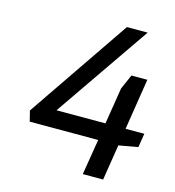

<svg xmlns="http://www.w3.org/2000/svg" viewBox="-109 -829 839 921"><g transform="rotate(15 310.5 -369.0)"><path d="M415 -178H75L62 -230L408 -737H511L185 -264H428L457 -445L489 -518H568L528 -264H621L610 -195L515 -178L487 -1H386Z"/></g></svg>

Font: Exo Medium
Style: Italic
Weight: 500
Italic angle: -9°
Designer: Natanael Gama
Foundry: Natanael Gama
Version: Version 1.500; ttfautohint (v1.6)